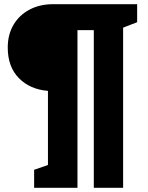

<svg xmlns="http://www.w3.org/2000/svg" viewBox="-20 -727 707 917"><path d="M143 170V84L209 61V-293Q123 -300 70 -354Q17 -408 17 -500Q17 -562 44.5 -608.5Q72 -655 121 -681Q170 -707 233 -707H635V-621L568 -595V170H428V-583H350V170Z"/></svg>

Font: Bitter ExtraBold
Style: Regular
Weight: 800
Designer: Sol Matas, and Bitter project Authors
Foundry: Sol Matas
Version: Version 2.001